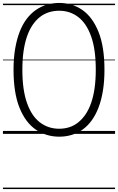

<svg xmlns="http://www.w3.org/2000/svg" viewBox="-20 -910 802 1305"><path d="M383 19Q294 19 223.5 -29Q153 -77 112.5 -178Q72 -279 72 -436Q72 -515 83 -579Q94 -643 113.5 -693.5Q133 -744 161 -781Q189 -818 223.5 -842Q258 -866 298.5 -878Q339 -890 383 -890Q471 -890 540 -842Q609 -794 649.5 -693.5Q690 -593 690 -436Q690 -357 679.5 -293Q669 -229 649.5 -178.5Q630 -128 602.5 -90.5Q575 -53 541 -29Q507 -5 467 7Q427 19 383 19ZM382 -35Q419 -35 451.5 -45.5Q484 -56 511.5 -78Q539 -100 561.5 -133Q584 -166 599.5 -210.5Q615 -255 623 -311.5Q631 -368 631 -436Q631 -574 599.5 -662.5Q568 -751 512 -794Q456 -837 382 -837Q345 -837 312 -826.5Q279 -816 251.5 -794.5Q224 -773 201.5 -740Q179 -707 163.5 -662Q148 -617 140 -561Q132 -505 132 -436Q132 -299 163.5 -210Q195 -121 251.5 -78Q308 -35 382 -35ZM0 365H762V375H0ZM0 -20H762V0H0ZM0 -505H762V-500H0ZM0 -885H762V-875H0Z"/></svg>

Font: Playwrite AT Guides
Style: Regular
Weight: 400
Designer: Veronika Burian, José Scaglione
Foundry: TypeTogether
Version: Version 1.003